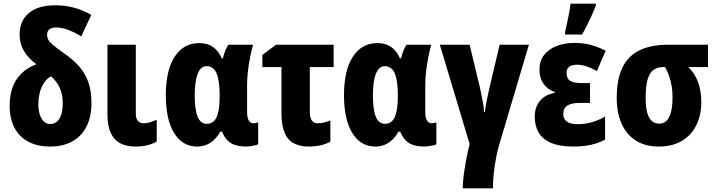

<svg xmlns="http://www.w3.org/2000/svg" viewBox="-20 -796 3937 1056"><path d="M285 -767Q339 -767 388 -753.5Q437 -740 482 -714L427 -596Q387 -620 352.5 -632.5Q318 -645 291 -645Q264 -645 251.5 -634.5Q239 -624 239 -605Q239 -590 246 -577Q253 -564 273.5 -547Q294 -530 333 -502Q385 -467 418.5 -427Q452 -387 467.5 -339Q483 -291 483 -229Q483 -154 456 -100.5Q429 -47 378 -18.5Q327 10 255 10Q186 10 136 -16.5Q86 -43 59.5 -93.5Q33 -144 33 -214Q33 -272 49.5 -316.5Q66 -361 98.5 -392.5Q131 -424 180 -443Q150 -465 129.5 -490Q109 -515 98.5 -544Q88 -573 88 -605Q88 -682 139 -724.5Q190 -767 285 -767ZM261 -376Q247 -370 234.5 -356Q222 -342 212 -322.5Q202 -303 196.5 -277.5Q191 -252 191 -223Q191 -190 199 -165.5Q207 -141 221.5 -127.5Q236 -114 257 -114Q278 -114 293.5 -127.5Q309 -141 317 -166.5Q325 -192 325 -229Q325 -278 308 -314Q291 -350 261 -376Z M727 -171Q727 -144 738.5 -131Q750 -118 769 -118Q788 -118 805 -123.5Q822 -129 842 -137V-18Q819 -4 789.5 3Q760 10 725 10Q677 10 642.5 -7.5Q608 -25 589.5 -64Q571 -103 571 -169V-550H727Z M1117 -115Q1142 -115 1157.5 -131Q1173 -147 1180.5 -181Q1188 -215 1188 -267V-273Q1188 -354 1171 -393Q1154 -432 1116 -432Q1084 -432 1067.5 -390.5Q1051 -349 1051 -271Q1051 -193 1067 -154Q1083 -115 1117 -115ZM1064 10Q984 10 938 -64Q892 -138 892 -272Q892 -410 941 -484.5Q990 -559 1075 -559Q1121 -559 1151 -538Q1181 -517 1200 -475H1206Q1211 -498 1219 -517.5Q1227 -537 1236 -550H1372Q1364 -522 1356.5 -485.5Q1349 -449 1344 -408.5Q1339 -368 1339 -328V-179Q1339 -148 1348.5 -133Q1358 -118 1374 -118Q1381 -118 1388 -120Q1395 -122 1400 -123V-3Q1397 0 1384.5 3Q1372 6 1358.5 8Q1345 10 1336 10Q1281 10 1250 -9Q1219 -28 1201 -72H1191Q1178 -47 1159 -28.5Q1140 -10 1116.5 0Q1093 10 1064 10Z M1815 -550V-427H1684V-179Q1684 -149 1695 -133.5Q1706 -118 1727 -118Q1744 -118 1761 -122Q1778 -126 1797 -134V-17Q1774 -4 1744 3Q1714 10 1678 10Q1629 10 1595.5 -8Q1562 -26 1545 -66.5Q1528 -107 1528 -173V-427H1423V-494L1498 -550Z M2097 -115Q2122 -115 2137.5 -131Q2153 -147 2160.5 -181Q2168 -215 2168 -267V-273Q2168 -354 2151 -393Q2134 -432 2096 -432Q2064 -432 2047.5 -390.5Q2031 -349 2031 -271Q2031 -193 2047 -154Q2063 -115 2097 -115ZM2044 10Q1964 10 1918 -64Q1872 -138 1872 -272Q1872 -410 1921 -484.5Q1970 -559 2055 -559Q2101 -559 2131 -538Q2161 -517 2180 -475H2186Q2191 -498 2199 -517.5Q2207 -537 2216 -550H2352Q2344 -522 2336.5 -485.5Q2329 -449 2324 -408.5Q2319 -368 2319 -328V-179Q2319 -148 2328.5 -133Q2338 -118 2354 -118Q2361 -118 2368 -120Q2375 -122 2380 -123V-3Q2377 0 2364.5 3Q2352 6 2338.5 8Q2325 10 2316 10Q2261 10 2230 -9Q2199 -28 2181 -72H2171Q2158 -47 2139 -28.5Q2120 -10 2096.5 0Q2073 10 2044 10Z M2729 -11Q2717 27 2708.5 71.5Q2700 116 2695.5 160Q2691 204 2691 240H2525Q2525 211 2530.5 167.5Q2536 124 2545 77.5Q2554 31 2563 -4L2399 -550H2563L2608 -362Q2616 -333 2622.5 -301Q2629 -269 2635 -238Q2641 -207 2643 -179H2647Q2649 -201 2654 -228.5Q2659 -256 2666.5 -288Q2674 -320 2682 -355L2728 -550H2889Z M3225 -339V-230H3172Q3136 -230 3115.5 -222.5Q3095 -215 3086.5 -201.5Q3078 -188 3078 -169Q3078 -152 3086 -139.5Q3094 -127 3111.5 -120Q3129 -113 3158 -113Q3199 -113 3237.5 -124.5Q3276 -136 3308 -155V-28Q3283 -15 3256.5 -6.5Q3230 2 3200 6Q3170 10 3132 10Q3057 10 3010 -10.5Q2963 -31 2942 -68Q2921 -105 2921 -155Q2921 -206 2949.5 -241Q2978 -276 3031 -285V-290Q2992 -303 2969.5 -335Q2947 -367 2947 -413Q2947 -460 2971.5 -492.5Q2996 -525 3040 -542.5Q3084 -560 3140 -560Q3171 -560 3199 -555.5Q3227 -551 3254.5 -541.5Q3282 -532 3311 -517L3263 -405Q3235 -421 3208 -430.5Q3181 -440 3154 -440Q3125 -440 3110.5 -428.5Q3096 -417 3096 -395Q3096 -364 3115.5 -351.5Q3135 -339 3182 -339ZM3088 -621Q3091 -633 3095.5 -654Q3100 -675 3105 -698.5Q3110 -722 3113.5 -743Q3117 -764 3118 -776H3257V-764Q3247 -739 3235 -712.5Q3223 -686 3210 -659.5Q3197 -633 3181 -606H3088Z M3837 -234Q3837 -161 3809 -106Q3781 -51 3729 -20.5Q3677 10 3604 10Q3530 10 3478.5 -22Q3427 -54 3399.5 -114Q3372 -174 3372 -258Q3372 -358 3402.5 -422.5Q3433 -487 3496 -518.5Q3559 -550 3656 -550H3874V-427H3766Q3802 -392 3819.5 -344Q3837 -296 3837 -234ZM3531 -258Q3531 -211 3539 -179Q3547 -147 3564 -131.5Q3581 -116 3606 -116Q3642 -116 3660.5 -152.5Q3679 -189 3679 -259Q3679 -292 3674.5 -320.5Q3670 -349 3661 -375.5Q3652 -402 3638 -427H3627Q3576 -427 3553.5 -387.5Q3531 -348 3531 -258Z"/></svg>

Font: Noto Sans Display Condensed ExtraBold
Style: Regular
Weight: 800
Width: 3
Designer: Monotype Design Team
Foundry: Monotype Imaging Inc.
Version: Version 2.003